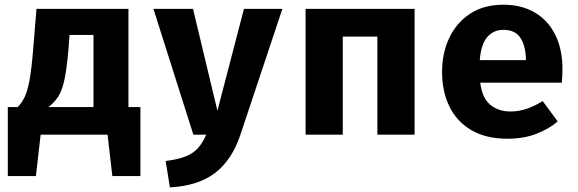

<svg xmlns="http://www.w3.org/2000/svg" viewBox="-20 -583 2502 831"><path d="M13.8 -119.5H56.4Q74.9 -137.9 87.2 -164.1Q99.5 -190.3 108.2 -238.5Q116.9 -286.7 123.6 -370.3L137.9 -544.6H535.9V-119.5H587.7V179H466.2L445.6 0H155.9L135.4 179H13.8ZM384.6 -431.8H281L276.9 -376.4Q269.7 -290.8 259.7 -242.1Q249.7 -193.3 233.1 -166.7Q216.4 -140 189.2 -119.5H384.6Z M1202.1 -544.6 1020.5 0Q984.6 108.2 912.1 164.6Q839.5 221 715.4 228.2L696.9 113.8Q750.8 107.2 783.8 93.8Q816.9 80.5 837.2 57.7Q857.4 34.9 872.3 0H816.9L644.1 -544.6H815.4L921 -103.6L1035.9 -544.6Z M1613.3 0V-424.6H1463.6V0H1302.6V-544.6H1774.4V0Z M2058.5 -225.1Q2066.7 -158.5 2102.1 -129.5Q2137.4 -100.5 2189.2 -100.5Q2226.7 -100.5 2261.5 -112.8Q2296.4 -125.1 2328.7 -145.6L2393.8 -57.4Q2355.4 -24.6 2300.8 -3.6Q2246.2 17.4 2176.4 17.4Q2083.1 17.4 2020 -19.7Q1956.9 -56.9 1925.1 -122.1Q1893.3 -187.2 1893.3 -271.8Q1893.3 -352.3 1924.1 -418.2Q1954.9 -484.1 2014.1 -523.3Q2073.3 -562.6 2159 -562.6Q2236.9 -562.6 2294.1 -529.2Q2351.3 -495.9 2382.8 -433.3Q2414.4 -370.8 2414.4 -283.1Q2414.4 -269.2 2413.6 -253.3Q2412.8 -237.4 2411.3 -225.1ZM2159 -453.8Q2115.4 -453.8 2088.7 -422.6Q2062.1 -391.3 2056.4 -322.6H2256.4Q2255.9 -382.1 2233.3 -417.9Q2210.8 -453.8 2159 -453.8Z"/></svg>

Font: Fira Code
Style: Bold
Weight: 700
Monospace: yes
Designer: Carrois Corporate, Edenspiekermann AG, Nikita Prokopov
Foundry: Carrois Corporate, Edenspiekermann AG, Nikita Prokopov
Version: Version 6.000; ttfautohint (v1.8.2) -l 8 -r 50 -G 200 -x 14 